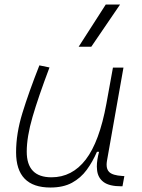

<svg xmlns="http://www.w3.org/2000/svg" viewBox="-20 -815 626 845"><path d="M201.7 10.3Q50.8 10.3 50.8 -145Q50.8 -227.1 78.6 -317.6Q106.4 -408.2 153.3 -527.3L197.8 -518.1Q148.9 -388.7 123.3 -300.8Q97.7 -212.9 97.7 -147.5Q97.7 -34.7 206.5 -34.7Q297.4 -34.7 357.4 -112.8Q417.5 -190.9 448.2 -358.4L477.1 -517.6H523.4L450.7 -106.9Q449.2 -97.7 449.2 -89.8Q449.2 -69.3 460.4 -58.1Q475.6 -43 518.6 -40.5L527.3 -40L519 4.9H513.7Q460.9 4.9 435.8 -13.9Q410.6 -32.7 407.2 -66.9Q406.2 -74.2 406.2 -82Q406.2 -110.8 416 -147H406.7Q387.7 -103 361.6 -67.4Q335.4 -31.7 296.9 -10.7Q258.3 10.3 201.7 10.3ZM326.2 -609.4 445.3 -794.9H508.3L381.8 -609.4Z"/></svg>

Font: CaskaydiaCove NF ExtraLight
Style: Italic
Weight: 200
Italic angle: -10°
Designer: Aaron Bell
Foundry: Saja Typeworks
Version: Version 2111.001; VTT 6.35;Nerd Fonts 3.2.1